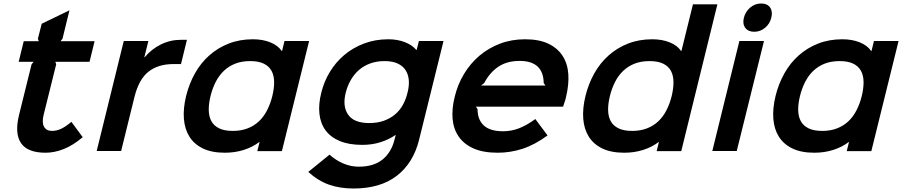

<svg xmlns="http://www.w3.org/2000/svg" viewBox="-20 -865 5170 1100"><path d="M454 -79Q398 -32 345 -11Q292 10 241 10Q138 10 100.5 -45Q63 -100 89 -206L161 -497L173 -511H87L116 -629H202L197 -643L219 -729L378 -806L338 -643L327 -629H522L493 -511H297L302 -497L230 -207Q219 -162 232.5 -138.5Q246 -115 278 -115Q304 -115 330 -127Q356 -139 389 -167Z M1017 -498H974Q886 -498 831 -454.5Q776 -411 751 -312L674 0H534L689 -630H830L807 -537H809Q847 -583 901 -610Q955 -637 1018 -637H1051Z M1595 1H1454L1467 -51H1465Q1427 -22 1376.5 -6Q1326 10 1268 10Q1193 10 1142.5 -14.5Q1092 -39 1065 -82.5Q1038 -126 1033.5 -185Q1029 -244 1046 -314Q1063 -384 1096.5 -444Q1130 -504 1179 -547.5Q1228 -591 1290.5 -615.5Q1353 -640 1429 -640Q1485 -640 1528.5 -622.5Q1572 -605 1594 -573H1596L1610 -630H1751ZM1540 -314Q1551 -359 1550.5 -396Q1550 -433 1535.5 -459.5Q1521 -486 1491 -500.5Q1461 -515 1413 -515Q1365 -515 1328 -500.5Q1291 -486 1263 -459.5Q1235 -433 1216 -396Q1197 -359 1186 -314Q1175 -269 1176 -232.5Q1177 -196 1191.5 -170Q1206 -144 1236 -129.5Q1266 -115 1314 -115Q1361 -115 1398.5 -129.5Q1436 -144 1463.5 -170Q1491 -196 1510 -233Q1529 -270 1540 -314Z M2521 -630 2381 -64Q2348 69 2253.5 142Q2159 215 2005 215Q1929 215 1866.5 193.5Q1804 172 1746 120L1868 21Q1903 53 1946.5 71.5Q1990 90 2035 90Q2121 90 2171.5 49Q2222 8 2240 -64L2247 -91H2245Q2207 -65 2159 -50Q2111 -35 2056 -35Q1979 -35 1926.5 -57Q1874 -79 1845 -118.5Q1816 -158 1810 -213.5Q1804 -269 1821 -335Q1836 -397 1869.5 -452.5Q1903 -508 1952 -549.5Q2001 -591 2065 -615.5Q2129 -640 2205 -640Q2257 -640 2299.5 -623.5Q2342 -607 2365 -579H2367L2380 -630ZM2315 -335Q2325 -374 2322 -407Q2319 -440 2303 -464Q2287 -488 2257.5 -501.5Q2228 -515 2183 -515Q2138 -515 2101 -501.5Q2064 -488 2036.5 -464Q2009 -440 1990 -407Q1971 -374 1961 -335Q1941 -256 1974.5 -208Q2008 -160 2095 -160Q2143 -160 2180 -173.5Q2217 -187 2244 -210Q2271 -233 2288.5 -265Q2306 -297 2315 -335Z M3223 -310Q3221 -299 3216 -284Q3211 -269 3206 -254H2706L2716 -240Q2716 -179 2752 -146Q2788 -113 2862 -113Q2909 -113 2952.5 -129.5Q2996 -146 3047 -183L3117 -89Q3043 -35 2973.5 -12.5Q2904 10 2832 10Q2748 10 2693 -14.5Q2638 -39 2608 -82.5Q2578 -126 2573 -184Q2568 -242 2585 -310Q2602 -381 2638.5 -441.5Q2675 -502 2727 -546Q2779 -590 2845 -615Q2911 -640 2988 -640Q3069 -640 3122 -614.5Q3175 -589 3203.5 -544.5Q3232 -500 3236 -440Q3240 -380 3223 -310ZM3105 -375 3095 -389Q3093 -516 2957 -516Q2885 -516 2835.5 -483Q2786 -450 2754 -389L2736 -375Z M3883 1H3742L3755 -51H3753Q3715 -22 3664.5 -6Q3614 10 3556 10Q3481 10 3430.5 -14.5Q3380 -39 3353 -82.5Q3326 -126 3321.5 -185Q3317 -244 3334 -314Q3351 -384 3384.5 -444Q3418 -504 3467 -547.5Q3516 -591 3578.5 -615.5Q3641 -640 3717 -640Q3773 -640 3816.5 -622.5Q3860 -605 3882 -573H3884L3950 -840H4090ZM3828 -314Q3839 -359 3838.5 -396Q3838 -433 3823.5 -459.5Q3809 -486 3779 -500.5Q3749 -515 3701 -515Q3653 -515 3616 -500.5Q3579 -486 3551 -459.5Q3523 -433 3504 -396Q3485 -359 3474 -314Q3463 -269 3464 -232.5Q3465 -196 3479.5 -170Q3494 -144 3524 -129.5Q3554 -115 3602 -115Q3649 -115 3686.5 -129.5Q3724 -144 3751.5 -170Q3779 -196 3798 -233Q3817 -270 3828 -314Z M4399 -764Q4391 -729 4363.5 -706Q4336 -683 4301 -683Q4266 -683 4249.5 -706Q4233 -729 4242 -764Q4251 -799 4278.5 -822Q4306 -845 4341 -845Q4376 -845 4392 -822Q4408 -799 4399 -764ZM4201 0H4061L4216 -630H4357Z M4972 1H4831L4844 -51H4842Q4804 -22 4753.5 -6Q4703 10 4645 10Q4570 10 4519.5 -14.5Q4469 -39 4442 -82.5Q4415 -126 4410.5 -185Q4406 -244 4423 -314Q4440 -384 4473.5 -444Q4507 -504 4556 -547.5Q4605 -591 4667.5 -615.5Q4730 -640 4806 -640Q4862 -640 4905.5 -622.5Q4949 -605 4971 -573H4973L4987 -630H5128ZM4917 -314Q4928 -359 4927.5 -396Q4927 -433 4912.5 -459.5Q4898 -486 4868 -500.5Q4838 -515 4790 -515Q4742 -515 4705 -500.5Q4668 -486 4640 -459.5Q4612 -433 4593 -396Q4574 -359 4563 -314Q4552 -269 4553 -232.5Q4554 -196 4568.5 -170Q4583 -144 4613 -129.5Q4643 -115 4691 -115Q4738 -115 4775.5 -129.5Q4813 -144 4840.5 -170Q4868 -196 4887 -233Q4906 -270 4917 -314Z"/></svg>

Font: TypoPRO Sinkin Sans
Style: 600 SemiBold Italic
Weight: 600
Italic angle: -112°
Designer: Keith Bates
Foundry: K-Type
Version: Sinkin Sans (version 1.0)  by Keith Bates   •   © 2014   www